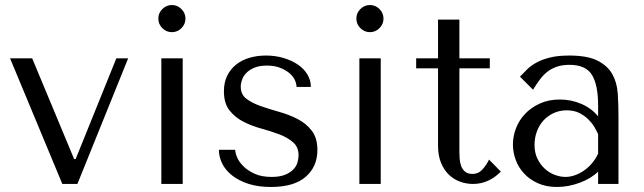

<svg xmlns="http://www.w3.org/2000/svg" viewBox="-20 -732 2561 764"><path d="M20 -500 228 0H288L490 -500H443L281 -99H275L108 -500Z M622 -500V0H707V-500ZM610 -658Q610 -636 626 -620Q642 -604 664 -604Q686 -604 702 -620Q718 -636 718 -658Q718 -680 702 -696Q686 -712 664 -712Q642 -712 626 -696Q610 -680 610 -658Z M1217 -386Q1217 -413 1203 -436Q1189 -459 1164.5 -475.5Q1140 -492 1107.5 -501.5Q1075 -511 1038 -511Q1003 -511 972.5 -502Q942 -493 919.5 -475Q897 -457 884 -430.5Q871 -404 871 -369Q871 -321 893 -293Q915 -265 948 -248Q981 -231 1019.5 -220.5Q1058 -210 1091 -197.5Q1124 -185 1146 -166Q1168 -147 1168 -114Q1168 -100 1163.5 -85Q1159 -70 1147 -57.5Q1135 -45 1114 -36.5Q1093 -28 1061 -28Q1021 -28 993.5 -40.5Q966 -53 948.5 -70.5Q931 -88 923.5 -106Q916 -124 916 -136H851Q851 -108 864 -81.5Q877 -55 903.5 -34Q930 -13 968.5 -0.5Q1007 12 1058 12Q1150 12 1196.5 -28.5Q1243 -69 1243 -135Q1243 -183 1220.5 -212Q1198 -241 1164 -258.5Q1130 -276 1090.5 -287Q1051 -298 1017 -310Q983 -322 960.5 -339Q938 -356 938 -387Q938 -400 943 -414.5Q948 -429 960 -441.5Q972 -454 992 -462.5Q1012 -471 1042 -471Q1072 -471 1094 -462.5Q1116 -454 1131 -441.5Q1146 -429 1153 -414Q1160 -399 1160 -386Z M1410 -500V0H1495V-500ZM1398 -658Q1398 -636 1414 -620Q1430 -604 1452 -604Q1474 -604 1490 -620Q1506 -636 1506 -658Q1506 -680 1490 -696Q1474 -712 1452 -712Q1430 -712 1414 -696Q1398 -680 1398 -658Z M1636 -460V-500H1723V-654H1808V-500H1929V-460H1808V-128Q1808 -116 1809 -100.5Q1810 -85 1815 -71.5Q1820 -58 1830.5 -49Q1841 -40 1860 -40Q1884 -40 1900 -58Q1916 -76 1926 -97L1973 -49Q1924 0 1862 0Q1836 0 1811 -9Q1786 -18 1766.5 -36.5Q1747 -55 1735 -84Q1723 -113 1723 -152V-460Z M2245 -511Q2318 -511 2358 -490.5Q2398 -470 2416.5 -437Q2435 -404 2438 -361Q2441 -318 2441 -273V0H2360V-49Q2331 -21 2286 -4.5Q2241 12 2196 12Q2153 12 2120 -3Q2087 -18 2065 -42Q2043 -66 2032 -96Q2021 -126 2021 -157Q2021 -189 2033 -221Q2045 -253 2069 -278.5Q2093 -304 2128 -320Q2163 -336 2208 -336Q2253 -336 2293.5 -318.5Q2334 -301 2360 -269V-312Q2360 -394 2335.5 -434Q2311 -474 2246 -474Q2218 -474 2197 -467Q2176 -460 2159.5 -447.5Q2143 -435 2129 -416.5Q2115 -398 2101 -375L2049 -427Q2063 -442 2078.5 -457Q2094 -472 2116.5 -484Q2139 -496 2170 -503.5Q2201 -511 2245 -511ZM2360 -198Q2355 -210 2345.5 -226Q2336 -242 2321 -257Q2306 -272 2285 -282.5Q2264 -293 2235 -293Q2206 -293 2182 -281.5Q2158 -270 2141.5 -251.5Q2125 -233 2116 -208Q2107 -183 2107 -156Q2107 -124 2118.5 -100.5Q2130 -77 2148 -60.5Q2166 -44 2188 -36Q2210 -28 2230 -28Q2249 -28 2268.5 -35Q2288 -42 2305.5 -54.5Q2323 -67 2337 -84Q2351 -101 2360 -121Z"/></svg>

Font: Tenor Sans
Style: Regular
Weight: 400
Designer: Denis Masharov
Foundry: Denis Masharov
Version: Version 1.1